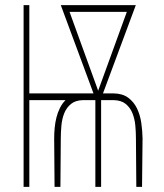

<svg xmlns="http://www.w3.org/2000/svg" viewBox="-20 -731 640 751"><path d="M193.4 0 191.9 -189.9Q191.9 -209.5 193.8 -230.5Q195.8 -251.5 200.7 -271.2Q205.6 -291 214.4 -308.6Q223.1 -326.2 236.3 -339.4H94.7V0H72.3V-710.9H94.7V-365.7H345.7L217.8 -710.9H511.2L382.8 -365.7H423.8Q459.5 -365.2 481.7 -348.6Q503.9 -332 516.1 -306.4Q528.3 -280.8 532.7 -250Q537.1 -219.2 537.6 -189.9L535.6 0H513.2L511.7 -189.9Q511.7 -213.9 509.3 -240.2Q506.8 -266.6 498 -288.3Q489.3 -310.1 471.7 -324.5Q454.1 -338.9 423.8 -339.4H375.5V0H353V-339.4H305.7Q275.4 -338.9 257.8 -324.5Q240.2 -310.1 231.4 -288.3Q222.7 -266.6 220.2 -240.2Q217.8 -213.9 217.8 -189.9L216.3 0ZM476.1 -684.6H252L361.8 -382.3L363.8 -376L366.2 -382.3Z"/></svg>

Font: Roboto Mono Thin
Style: Regular
Weight: 250
Designer: Google
Version: Version 2.000985; 2015; ttfautohint (v1.3)